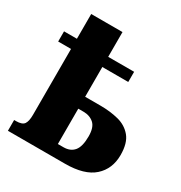

<svg xmlns="http://www.w3.org/2000/svg" viewBox="-154 -755 817 866"><g transform="rotate(30 254.0 -322.0)"><path d="M10 0V-56H19Q52 -56 62 -71Q72 -86 72 -119V-462H5V-515H72V-644H235V-515H370V-462H235V-307H315Q366 -307 409 -296Q452 -285 478.5 -253Q505 -221 505 -159Q505 -87 456.5 -43.5Q408 0 307 0ZM264 -61Q300 -61 319 -84Q338 -107 338 -160Q338 -207 316.5 -226Q295 -245 262 -245H235V-61Z"/></g></svg>

Font: Noto Serif ExtraCondensed Black
Style: Regular
Weight: 900
Width: 2
Designer: Monotype Design Team
Foundry: Monotype Imaging Inc.
Version: Version 2.015; ttfautohint (v1.8.4.7-5d5b)